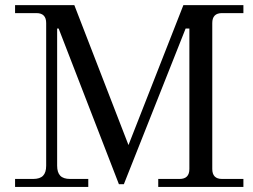

<svg xmlns="http://www.w3.org/2000/svg" viewBox="-20 -733 994 753"><path d="M39.1 0V-31.2H110.4Q136.7 -31.2 148.9 -43.9Q161.1 -56.6 161.1 -83V-642.6Q161.1 -681.6 123 -681.6H39.1V-712.9H271.5L483.9 -164.1L699.2 -712.9H934.6V-681.6H850.6Q812.5 -681.6 812.5 -642.6V-70.3Q812.5 -31.2 850.6 -31.2H934.6V0H600.6V-31.2H684.6Q722.7 -31.2 722.7 -70.3V-621.1H708L465.8 -10.7H446.3L210 -621.1H204.1V-83Q204.1 -56.6 216.3 -43.9Q228.5 -31.2 254.9 -31.2H326.2V0Z"/></svg>

Font: Theano Modern
Style: Regular
Weight: 400
Designer: Alexey Kryukov
Version: Version 2.00